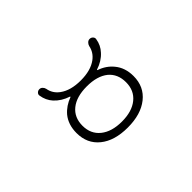

<svg xmlns="http://www.w3.org/2000/svg" viewBox="-70 -849 1141 1141"><g transform="rotate(-45 500.0 -278.5)"><path d="M637.7 -318.4Q588.9 -357.4 502 -357.4Q415 -357.4 366.7 -318.4Q318.4 -279.3 318.4 -210Q318.4 -140.6 367.7 -101.1Q417 -61.5 502 -61.5Q586.9 -61.5 635.7 -101.1Q684.6 -140.6 684.6 -210Q684.6 -279.3 637.7 -318.4ZM262.7 -204.1Q262.7 -274.4 300.8 -321.3Q335 -361.3 388.7 -380.9Q389.6 -380.9 389.6 -382.8Q389.6 -384.8 388.7 -384.8Q335 -402.3 300.8 -439.5Q271.5 -471.7 264.6 -517.6Q262.7 -528.3 271 -536.6Q279.3 -544.9 291 -544.9Q301.8 -544.9 310.1 -537.1Q318.4 -529.3 321.3 -517.6Q329.1 -471.7 368.2 -443.4Q418 -407.2 502 -407.2Q585.9 -407.2 634.8 -443.4Q672.9 -471.7 681.6 -516.6Q684.6 -528.3 693.4 -536.6Q702.1 -544.9 712.9 -544.9Q725.6 -544.9 733.9 -536.1Q742.2 -527.3 740.2 -516.6Q733.4 -471.7 703.1 -439.5Q669.9 -402.3 615.2 -384.8Q614.3 -384.8 614.3 -382.8Q614.3 -380.9 615.2 -380.9Q669.9 -362.3 703.1 -321.3Q742.2 -274.4 742.2 -204.1Q742.2 -115.2 677.2 -63.5Q612.3 -11.7 501.5 -11.7Q390.6 -11.7 326.7 -63.5Q262.7 -115.2 262.7 -204.1Z"/></g></svg>

Font: Rounded Mgen+ 1mn light
Style: Regular
Weight: 200
Designer: [Source Han Sans]
Ryoko NISHIZUKA  (kana & ideographs); Paul D. Hunt (Latin, Greek & Cyrillic); Wenlong ZHANG  (bopomofo
Version: Version 1.059.20150602